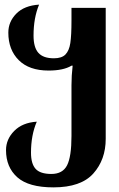

<svg xmlns="http://www.w3.org/2000/svg" viewBox="-20 -570 516 830"><path d="M6 79Q6 32 41.5 -4Q77 -40 139 -44Q114 14 114 90Q114 138 134 160Q154 182 202 182Q251 182 270 144.5Q289 107 289 18V-201Q289 -243 294 -286H289Q254 -265 190 -265Q106 -265 61 -310Q16 -355 16 -429Q16 -476 50.5 -511Q85 -546 149 -550Q125 -493 125 -416Q125 -365 146 -341.5Q167 -318 213 -318Q247 -318 263 -334.5Q279 -351 284 -384Q289 -417 289 -481V-536H437V30Q437 120 383.5 180Q330 240 211 240Q104 240 55 196.5Q6 153 6 79Z"/></svg>

Font: Noto Serif Georgian Bold Cond
Style: Regular
Weight: 700
Width: 3
Designer: Monotype Design team
Foundry: Monotype Imaging Inc.
Version: Version 1.000